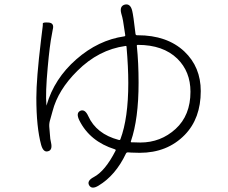

<svg xmlns="http://www.w3.org/2000/svg" viewBox="-20 -805 1040 877"><path d="M430 43Q399 62 387 41Q376 21 408 4Q460 -23 508 -117Q510 -121 505 -123Q390 -159 342 -256Q326 -289 347 -299Q368 -308 383 -275Q420 -193 522 -166Q528 -164 530 -169Q566 -265 566 -426Q566 -498 558 -591Q558 -596 553 -595Q430 -578 333 -481Q245 -394 220 -297Q215 -279 210 -261Q204 -243 205 -227Q207 -209 208 -191Q209 -169 213 -154Q221 -119 199 -114Q178 -108 168 -143Q146 -224 146 -358Q146 -445 167 -619L171 -652Q173 -670 174.5 -680Q176 -690 175.5 -697Q175 -704 202 -702Q229 -700 221 -670Q220 -665 217 -648Q207 -599 198 -498Q187 -379 192 -325Q192 -320 193 -325Q228 -446 328.5 -534Q429 -622 548 -639Q553 -640 552 -645L542 -710Q539 -727 534 -743Q525 -777 550 -784Q576 -790 584 -755Q589 -736 599 -650Q600 -644 606 -644H609Q743 -644 822 -570Q897 -499 897 -389Q897 -264 824 -189Q744 -107 618 -107Q599 -107 580 -108L566 -109Q558 -110 555 -103Q508 -4 430 43ZM585 -155Q603 -154 621 -154Q714 -154 782 -216Q850 -278 850 -386Q850 -478 790 -537Q725 -600 610 -600Q604 -600 605 -595Q613 -519 613 -427Q613 -262 578 -160Q576 -155 581 -155Z"/></svg>

Font: Resource Han Rounded KR Light
Style: Regular
Weight: 300
Designer: Cyano Hao (round all glyphs); Ryoko NISHIZUKA 西塚涼子 (kana, bopomofo & ideographs); Paul D. Hunt (Latin, Greek & Cyrillic)
Foundry: Cyano Hao
Version: 0.990